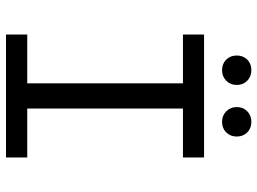

<svg xmlns="http://www.w3.org/2000/svg" viewBox="-129 -729 858 640"><g transform="rotate(90 300.0 -409.0)"><path d="M213.9 -720.2Q192.4 -720.2 178.7 -734.1Q165 -748 165 -769Q165 -790.5 178.7 -804.2Q192.4 -817.9 213.9 -817.9Q234.9 -817.9 249 -804.2Q263.2 -790.5 263.2 -769Q263.2 -748 249 -734.1Q234.9 -720.2 213.9 -720.2ZM386.2 -720.2Q365.2 -720.2 351.1 -734.1Q336.9 -748 336.9 -769Q336.9 -790.5 351.1 -804.2Q365.2 -817.9 386.2 -817.9Q407.7 -817.9 421.4 -804.2Q435.1 -790.5 435.1 -769Q435.1 -748 421.4 -734.1Q407.7 -720.2 386.2 -720.2ZM95.2 0V-70.8H257.8V-589.8H95.2V-660.2H504.9V-589.8H341.8V-70.8H504.9V0Z"/></g></svg>

Font: Office Code Pro D
Style: Regular
Weight: 400
Designer: Nathan Rutzky & Paul D. Hunt
Foundry: Adobe Systems Incorporated
Version: Version 1.004;PS 001.004;hotconv 1.0.70;makeotf.lib2.5.58329